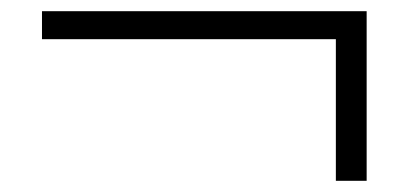

<svg xmlns="http://www.w3.org/2000/svg" viewBox="-20 -442 737 343"><path d="M55 -422H635V-119H580V-372H55Z"/></svg>

Font: Encode Sans Compressed
Style: Light
Weight: 300
Designer: Pablo Impallari, Andres Torresi
Foundry: Pablo Impallari, Andres Torresi
Version: Version 1.000; ttfautohint (v1.00) -l 8 -r 50 -G 200 -x 14 -